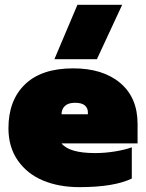

<svg xmlns="http://www.w3.org/2000/svg" viewBox="-20 -768 607 798"><path d="M206.1 -522 301.8 -748H487.8L382.8 -522ZM310.1 9.8Q225.1 9.8 159.2 -17.6Q93.3 -44.9 54.2 -100.8Q15.1 -156.7 15.1 -234.9Q15.1 -351.1 84 -417.5Q152.8 -483.9 284.2 -483.9Q407.7 -483.9 479.7 -423.1Q551.8 -362.3 551.8 -252.9V-171.9H235.8Q268.1 -131.8 375 -131.8Q417.5 -131.8 459.7 -138.9Q502 -146 527.8 -155.8V-25.9Q453.6 9.8 310.1 9.8ZM235.8 -293H345.2V-301.8Q345.2 -318.4 332.8 -329.6Q320.3 -340.8 292 -340.8Q263.7 -340.8 249.8 -327.6Q235.8 -314.5 235.8 -293Z"/></svg>

Font: Kanit Black
Style: Regular
Weight: 900
Designer: Katatrad Team
Foundry: CadsonDemak
Version: Version 1.000;PS 001.000;hotconv 1.0.88;makeotf.lib2.5.64775